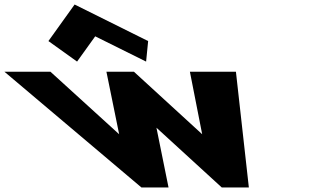

<svg xmlns="http://www.w3.org/2000/svg" viewBox="-293 -831 1457 851"><path d="M-78.4 -649 48.6 -558 129 -670 354.6 -558 363.6 -649 37.7 -811ZM454 0 400.4 -265 690 0H810L752.7 -513H548.7L603.1 -236L300.7 -513H178.7L235.1 -236L-69.3 -513H-273.3L334 0Z"/></svg>

Font: Hussar
Style: BdOpOblSeven
Weight: 700
Foundry: Cannot Into Space Fonts
Version: Version 2.00